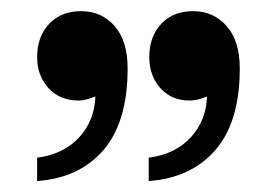

<svg xmlns="http://www.w3.org/2000/svg" viewBox="-20 -711 499 346"><path d="M46.9 -426.8Q94.7 -433.1 122.6 -463.4Q150.4 -493.7 151.9 -537.1Q133.3 -529.8 122.1 -529.8Q87.9 -529.8 67.4 -552.2Q46.9 -574.7 46.9 -607.9Q46.9 -645 68.6 -668Q90.3 -690.9 126 -690.9Q163.1 -690.9 186.5 -664.1Q210 -637.2 210 -587.9Q210 -491.2 166.5 -440.7Q123 -390.1 46.9 -384.8ZM248 -426.8Q295.9 -433.1 323.7 -463.4Q351.6 -493.7 353 -537.1Q336.4 -529.8 321.8 -529.8Q289.1 -529.8 269 -552.2Q249 -574.7 249 -607.9Q249 -645 270.5 -668Q292 -690.9 328.1 -690.9Q364.7 -690.9 388.4 -664.1Q412.1 -637.2 412.1 -587.9Q412.1 -491.2 368.2 -440.7Q324.2 -390.1 248 -384.8Z"/></svg>

Font: Montagu Slab 144pt Medium
Style: Regular
Weight: 500
Designer: Florian Karsten
Foundry: Florian Karsten
Version: Version 1.000